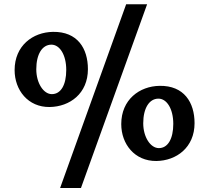

<svg xmlns="http://www.w3.org/2000/svg" viewBox="-20 -849 1006 917"><path d="M267.1 48.8H366.7L682.6 -828.6H582.5ZM217.3 -337.9C313.5 -339.4 399.9 -402.3 399.9 -518.6C399.9 -617.7 350.1 -698.7 232.9 -696.8C136.7 -695.3 49.8 -630.9 49.8 -514.2C49.8 -418.9 113.8 -336.4 217.3 -337.9ZM227.5 -399.4C188 -399.4 153.3 -452.1 153.3 -518.1C153.3 -590.3 181.6 -635.7 225.6 -635.7C265.1 -635.7 296.4 -587.4 296.4 -515.1C296.4 -443.8 271 -399.4 227.5 -399.4ZM559.1 -256.3C559.1 -161.1 623 -79.1 726.6 -80.1C822.3 -81.1 909.2 -144.5 909.2 -260.7C909.2 -359.9 858.9 -440.9 742.2 -439C646 -437.5 559.1 -373 559.1 -256.3ZM664.1 -260.3C664.1 -332.5 692.9 -377.9 736.8 -377.9C776.4 -377.9 807.6 -329.6 807.6 -257.3C807.6 -186 781.7 -141.6 738.8 -141.6C698.7 -141.6 664.1 -194.3 664.1 -260.3Z"/></svg>

Font: Merriweather
Style: Bold
Weight: 700
Designer: Eben Sorkin ( eben@eyebytes.com )
Foundry: Sorkin Type Co.
Version: Version 1.003